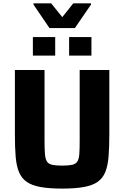

<svg xmlns="http://www.w3.org/2000/svg" viewBox="-20 -1099 730 1127"><path d="M344.9 8Q267.8 8 217 -1.4Q166.1 -10.7 136.1 -32Q106.1 -53.3 91.2 -89.7Q76.2 -126.1 71.8 -180.6Q67.4 -235.1 67.4 -310.3V-688H241.4V-273.5Q241.4 -224.5 243.8 -195.1Q246.2 -165.7 255.6 -151Q264.9 -136.3 286.3 -131.6Q307.8 -126.9 344.9 -126.9Q382.5 -126.9 403.4 -131.6Q424.4 -136.3 433.9 -151Q443.5 -165.7 445.6 -195.1Q447.7 -224.5 447.7 -273.5V-688H621.7V-310.3Q621.7 -235.1 617.3 -180.6Q612.9 -126.1 598.3 -89.7Q583.6 -53.3 553.7 -32Q523.8 -10.7 472.9 -1.4Q422 8 344.9 8ZM173 -772.7V-881.4H304V-772.7ZM385.7 -772.7V-881.4H516.7V-772.7ZM270.2 -934.3 176.6 -1072.1V-1079.5H280.1L345.7 -998.4L410.1 -1079.5H514.1V-1072.1L419.5 -934.3Z"/></svg>

Font: Saira Thin
Style: Regular
Weight: 100
Designer: Hector Gatti with collaboration of the Omnibus-Type team
Foundry: Omnibus-Type
Version: Version 1.101